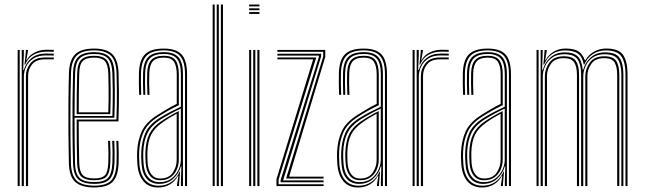

<svg xmlns="http://www.w3.org/2000/svg" viewBox="-20 -820 2840 846"><path d="M88 -535.8 93.8 -590.8V-600H103.2V-595.5L96 -555H97.8Q109.5 -577.5 133.8 -589.1Q158 -600.8 185 -600.8Q197.8 -600.8 217 -600.2V-592Q199.8 -592.5 185.5 -592.5Q153 -592.5 128.2 -579Q103.5 -565.5 91 -535.8ZM75.8 0V-600H85V-577.8L82.2 -512.2H85.2Q95 -545.5 119.8 -564.8Q144.5 -584 182.2 -584Q191.2 -584 200.6 -583.9Q210 -583.8 217 -583.5V-575.2Q209.8 -575.5 200.1 -575.6Q190.5 -575.8 181.2 -575.8Q147.5 -575.8 126.4 -561.6Q105.2 -547.5 95.2 -526.4Q85.2 -505.2 85.2 -484.5V0ZM57.8 0V-600H66.8V0ZM94.2 0V-485.2Q94.2 -516.2 114.5 -541.5Q134.8 -566.8 178.5 -566.8H217V-558.5H178.5Q139.2 -558.5 121.5 -536.5Q103.8 -514.5 103.8 -485.5V0Z M395.5 6Q338.5 6 311.8 -18Q285 -42 283.5 -101.2Q282 -161.8 281.5 -229.8Q281 -297.8 281.5 -366.4Q282 -435 283.8 -497.5Q285.2 -554 310.5 -580Q335.8 -606 395 -606Q448.2 -606 474.1 -582Q500 -558 502.5 -498.8Q503.5 -472.5 504 -414.9Q504.5 -357.2 501.8 -285.2H326.8Q326.8 -234.5 327.4 -191.2Q328 -148 329 -103.8Q329.8 -64.5 344 -49.1Q358.2 -33.8 395.5 -33.8Q429.5 -33.8 442.5 -47.9Q455.5 -62 457.2 -103.5Q458 -120.8 457.8 -145.9Q457.5 -171 456.2 -199.2H465.2Q466.5 -170 466.8 -145.6Q467 -121.2 466.2 -103Q464.2 -58 448.9 -41.9Q433.5 -25.8 395.5 -25.8Q354 -25.8 337.4 -42.9Q320.8 -60 319.8 -103Q318.8 -141.8 318.2 -193.8Q317.8 -245.8 317.8 -293.2H493Q495.5 -363 495 -417.9Q494.5 -472.8 493.5 -498.8Q491.2 -556.2 466.2 -577.1Q441.2 -598 395 -598Q339.2 -598 316.8 -573.5Q294.2 -549 292.8 -497Q290.2 -403 290.2 -298.2Q290.2 -193.5 292.5 -101.8Q294 -46.2 318.2 -24.1Q342.5 -2 395.5 -2Q447 -2 469 -24Q491 -46 493.5 -101.8Q494.2 -118.5 494.1 -144.8Q494 -171 492.5 -199.2H501.8Q502.8 -173.8 503.1 -147.5Q503.5 -121.2 502.8 -101.2Q500 -42.5 475.9 -18.2Q451.8 6 395.5 6ZM395.5 -9.8Q345.5 -9.8 324.2 -30.5Q303 -51.2 301.8 -102Q300 -165.5 299.5 -234.9Q299 -304.2 299.6 -371.6Q300.2 -439 301.8 -496.2Q303 -548.5 325.1 -569.4Q347.2 -590.2 395 -590.2Q438.8 -590.2 460.5 -570.4Q482.2 -550.5 484.5 -497.8Q485.2 -477 485.9 -424Q486.5 -371 484 -301.2H308.5Q308.5 -244 309 -199.4Q309.5 -154.8 310.5 -102.8Q311.2 -56.2 329.8 -37Q348.2 -17.8 395.5 -17.8Q438.5 -17.8 455.8 -36Q473 -54.2 475.2 -102.5Q476 -120 475.9 -145.1Q475.8 -170.2 474.2 -199.2H483.5Q486.2 -143.8 484.5 -102.2Q482 -49.8 462.5 -29.8Q443 -9.8 395.5 -9.8ZM308.5 -309H475.2Q477.2 -370 476.8 -423Q476.2 -476 475.2 -497.2Q473.2 -545 454.6 -563.6Q436 -582.2 395 -582.2Q351.5 -582.2 331.8 -563.4Q312 -544.5 310.8 -496Q309.8 -459.8 309.2 -410.1Q308.8 -360.5 308.5 -309ZM317.8 -317Q317.8 -358.8 318.2 -403.1Q318.8 -447.5 320 -495.8Q321 -539.5 338 -556.9Q355 -574.2 395 -574.2Q431.8 -574.2 448.1 -557.6Q464.5 -541 466.2 -497Q467 -477.8 467.6 -429.9Q468.2 -382 466 -317ZM327 -325H457.2Q459 -383 458.5 -430.6Q458 -478.2 457.2 -496.8Q455.5 -537 441.2 -551.6Q427 -566.2 395 -566.2Q359 -566.2 344.4 -550.8Q329.8 -535.2 329 -495.5Q328 -455 327.5 -414.5Q327 -374 327 -325Z M795.2 0V-492.5Q795.2 -549 773.5 -573.5Q751.8 -598 701.8 -598Q649.5 -598 626.2 -574.8Q603 -551.5 601.2 -498.5Q600.5 -476.8 601 -451.5Q601.5 -426.2 602.2 -402H593.2Q592.2 -427 591.9 -452Q591.5 -477 592.2 -498.8Q594 -556.2 619.5 -581.1Q645 -606 701.8 -606Q756.8 -606 780.5 -579.6Q804.2 -553.2 804.2 -492.5V0ZM777.2 0V-22.2L779.2 -87.8H777.2Q768.8 -56 744 -32.9Q719.2 -9.8 681 -9.8Q646.2 -9.8 626.1 -33.2Q606 -56.8 603.5 -100.2Q602.5 -116.8 602.1 -127.6Q601.8 -138.5 602.5 -150.8Q604.5 -198 620.4 -234.1Q636.2 -270.2 681.2 -299Q704.2 -313.5 731.1 -327.4Q758 -341.2 777 -350V-492.5Q777 -540.5 759.6 -561.4Q742.2 -582.2 701.8 -582.2Q659.2 -582.2 640.1 -562.6Q621 -543 619.5 -497.8Q618.8 -476 619.1 -450.8Q619.5 -425.5 620.2 -402H611.5Q610.5 -426.2 610.1 -451.8Q609.8 -477.2 610.5 -498Q612 -547.2 633.2 -568.8Q654.5 -590.2 701.8 -590.2Q747 -590.2 766.6 -567.5Q786.2 -544.8 786.2 -492.5V0ZM677.2 6.2Q635 6.2 611.6 -21.8Q588.2 -49.8 585.2 -99.2Q584 -115.5 583.9 -128.6Q583.8 -141.8 584.2 -151.8Q586.8 -202.5 605 -241.9Q623.2 -281.2 673.5 -313.2Q696.8 -328 717.1 -340Q737.5 -352 758.8 -362.2V-492.5Q758.8 -527.8 747 -547Q735.2 -566.2 701.8 -566.2Q667.5 -566.2 653.1 -549.6Q638.8 -533 637.8 -497Q637 -478 637.2 -455.1Q637.5 -432.2 638.5 -402H629.5Q628.5 -432.5 628.2 -455.4Q628 -478.2 628.5 -497.5Q630 -538 646.8 -556.1Q663.5 -574.2 701.8 -574.2Q739.8 -574.2 753.9 -553.5Q768 -532.8 768 -492.5V-356.5Q743.5 -345 720.4 -332Q697.2 -319 676.8 -305.8Q629.8 -275.8 612.6 -238.1Q595.5 -200.5 593.2 -151.2Q592.8 -137.8 593 -127.1Q593.2 -116.5 594.2 -99.8Q597.2 -52.5 619.1 -27.1Q641 -1.8 679.2 -1.8Q712 -1.8 736 -18.9Q760 -36 771.5 -64.2H773.5L769 -9.2V0H759.8V-4.5L766 -45H764.2Q751.5 -21.2 728.8 -7.5Q706 6.2 677.2 6.2ZM683.5 -17.5Q714.5 -17.5 735.2 -33.1Q756 -48.8 766.4 -71.6Q776.8 -94.5 776.8 -115.5V-341.8Q756.2 -332.2 731.4 -318.9Q706.5 -305.5 685.2 -292Q646.5 -266.8 629.9 -233.5Q613.2 -200.2 611.2 -149Q610.8 -136 611.2 -125.9Q611.8 -115.8 612.5 -101Q615 -59.5 633.8 -38.5Q652.5 -17.5 683.5 -17.5ZM684.8 -25.8Q656.5 -25.8 640.4 -45.9Q624.2 -66 621.8 -101.5Q619.8 -129 620.5 -148.8Q622.5 -198.5 638.1 -229.9Q653.8 -261.2 689 -285Q705.5 -296.2 726.6 -308.5Q747.8 -320.8 767.8 -330.5V-114.8Q767.8 -94.2 759.2 -73.6Q750.8 -53 732.5 -39.4Q714.2 -25.8 684.8 -25.8ZM685.8 -33.5Q724.2 -33.5 741.4 -59.6Q758.5 -85.8 758.5 -114.5V-319Q742.8 -310.5 726.1 -300.4Q709.5 -290.2 692.5 -278Q660 -254.8 645.6 -225.8Q631.2 -196.8 629.5 -148.5Q629.2 -137.8 629.5 -127.2Q629.8 -116.8 630.5 -102.5Q632.5 -71.2 646.6 -52.4Q660.8 -33.5 685.8 -33.5Z M953.2 0V-800H962.5V0ZM917 0V-800H926V0ZM935 0V-800H944.2V0Z M1077.8 -791.8V-800H1123.2V-791.8ZM1077.8 -775V-783.2H1123.2V-775ZM1077.8 -758.5V-766.8H1123.2V-758.5ZM1114 0V-600H1123.2V0ZM1077.8 0V-600H1086.8V0ZM1095.8 0V-600H1105V0Z M1240.5 -33.2 1404.2 -571V-591.8H1202.2V-600H1413.2V-569.5L1254 -41.5H1405.8V-33.2ZM1216.5 -16.8V-26.8L1385.2 -569.5V-575H1202.2V-583.2H1395V-571.5L1227.5 -25H1405.8V-16.8ZM1198.2 0V-30.8L1359.8 -558.5H1202.2V-566.8H1373.5L1207.5 -28.8V-8.2H1405.8V0Z M1676.2 0V-492.5Q1676.2 -549 1654.5 -573.5Q1632.8 -598 1582.8 -598Q1530.5 -598 1507.2 -574.8Q1484 -551.5 1482.2 -498.5Q1481.5 -476.8 1482 -451.5Q1482.5 -426.2 1483.2 -402H1474.2Q1473.2 -427 1472.9 -452Q1472.5 -477 1473.2 -498.8Q1475 -556.2 1500.5 -581.1Q1526 -606 1582.8 -606Q1637.8 -606 1661.5 -579.6Q1685.2 -553.2 1685.2 -492.5V0ZM1658.2 0V-22.2L1660.2 -87.8H1658.2Q1649.8 -56 1625 -32.9Q1600.2 -9.8 1562 -9.8Q1527.2 -9.8 1507.1 -33.2Q1487 -56.8 1484.5 -100.2Q1483.5 -116.8 1483.1 -127.6Q1482.8 -138.5 1483.5 -150.8Q1485.5 -198 1501.4 -234.1Q1517.2 -270.2 1562.2 -299Q1585.2 -313.5 1612.1 -327.4Q1639 -341.2 1658 -350V-492.5Q1658 -540.5 1640.6 -561.4Q1623.2 -582.2 1582.8 -582.2Q1540.2 -582.2 1521.1 -562.6Q1502 -543 1500.5 -497.8Q1499.8 -476 1500.1 -450.8Q1500.5 -425.5 1501.2 -402H1492.5Q1491.5 -426.2 1491.1 -451.8Q1490.8 -477.2 1491.5 -498Q1493 -547.2 1514.2 -568.8Q1535.5 -590.2 1582.8 -590.2Q1628 -590.2 1647.6 -567.5Q1667.2 -544.8 1667.2 -492.5V0ZM1558.2 6.2Q1516 6.2 1492.6 -21.8Q1469.2 -49.8 1466.2 -99.2Q1465 -115.5 1464.9 -128.6Q1464.8 -141.8 1465.2 -151.8Q1467.8 -202.5 1486 -241.9Q1504.2 -281.2 1554.5 -313.2Q1577.8 -328 1598.1 -340Q1618.5 -352 1639.8 -362.2V-492.5Q1639.8 -527.8 1628 -547Q1616.2 -566.2 1582.8 -566.2Q1548.5 -566.2 1534.1 -549.6Q1519.8 -533 1518.8 -497Q1518 -478 1518.2 -455.1Q1518.5 -432.2 1519.5 -402H1510.5Q1509.5 -432.5 1509.2 -455.4Q1509 -478.2 1509.5 -497.5Q1511 -538 1527.8 -556.1Q1544.5 -574.2 1582.8 -574.2Q1620.8 -574.2 1634.9 -553.5Q1649 -532.8 1649 -492.5V-356.5Q1624.5 -345 1601.4 -332Q1578.2 -319 1557.8 -305.8Q1510.8 -275.8 1493.6 -238.1Q1476.5 -200.5 1474.2 -151.2Q1473.8 -137.8 1474 -127.1Q1474.2 -116.5 1475.2 -99.8Q1478.2 -52.5 1500.1 -27.1Q1522 -1.8 1560.2 -1.8Q1593 -1.8 1617 -18.9Q1641 -36 1652.5 -64.2H1654.5L1650 -9.2V0H1640.8V-4.5L1647 -45H1645.2Q1632.5 -21.2 1609.8 -7.5Q1587 6.2 1558.2 6.2ZM1564.5 -17.5Q1595.5 -17.5 1616.2 -33.1Q1637 -48.8 1647.4 -71.6Q1657.8 -94.5 1657.8 -115.5V-341.8Q1637.2 -332.2 1612.4 -318.9Q1587.5 -305.5 1566.2 -292Q1527.5 -266.8 1510.9 -233.5Q1494.2 -200.2 1492.2 -149Q1491.8 -136 1492.2 -125.9Q1492.8 -115.8 1493.5 -101Q1496 -59.5 1514.8 -38.5Q1533.5 -17.5 1564.5 -17.5ZM1565.8 -25.8Q1537.5 -25.8 1521.4 -45.9Q1505.2 -66 1502.8 -101.5Q1500.8 -129 1501.5 -148.8Q1503.5 -198.5 1519.1 -229.9Q1534.8 -261.2 1570 -285Q1586.5 -296.2 1607.6 -308.5Q1628.8 -320.8 1648.8 -330.5V-114.8Q1648.8 -94.2 1640.2 -73.6Q1631.8 -53 1613.5 -39.4Q1595.2 -25.8 1565.8 -25.8ZM1566.8 -33.5Q1605.2 -33.5 1622.4 -59.6Q1639.5 -85.8 1639.5 -114.5V-319Q1623.8 -310.5 1607.1 -300.4Q1590.5 -290.2 1573.5 -278Q1541 -254.8 1526.6 -225.8Q1512.2 -196.8 1510.5 -148.5Q1510.2 -137.8 1510.5 -127.2Q1510.8 -116.8 1511.5 -102.5Q1513.5 -71.2 1527.6 -52.4Q1541.8 -33.5 1566.8 -33.5Z M1828.2 -535.8 1834 -590.8V-600H1843.5V-595.5L1836.2 -555H1838Q1849.8 -577.5 1874 -589.1Q1898.2 -600.8 1925.2 -600.8Q1938 -600.8 1957.2 -600.2V-592Q1940 -592.5 1925.8 -592.5Q1893.2 -592.5 1868.5 -579Q1843.8 -565.5 1831.2 -535.8ZM1816 0V-600H1825.2V-577.8L1822.5 -512.2H1825.5Q1835.2 -545.5 1860 -564.8Q1884.8 -584 1922.5 -584Q1931.5 -584 1940.9 -583.9Q1950.2 -583.8 1957.2 -583.5V-575.2Q1950 -575.5 1940.4 -575.6Q1930.8 -575.8 1921.5 -575.8Q1887.8 -575.8 1866.6 -561.6Q1845.5 -547.5 1835.5 -526.4Q1825.5 -505.2 1825.5 -484.5V0ZM1798 0V-600H1807V0ZM1834.5 0V-485.2Q1834.5 -516.2 1854.8 -541.5Q1875 -566.8 1918.8 -566.8H1957.2V-558.5H1918.8Q1879.5 -558.5 1861.8 -536.5Q1844 -514.5 1844 -485.5V0Z M2222.5 0V-492.5Q2222.5 -549 2200.8 -573.5Q2179 -598 2129 -598Q2076.8 -598 2053.5 -574.8Q2030.2 -551.5 2028.5 -498.5Q2027.8 -476.8 2028.2 -451.5Q2028.8 -426.2 2029.5 -402H2020.5Q2019.5 -427 2019.1 -452Q2018.8 -477 2019.5 -498.8Q2021.2 -556.2 2046.8 -581.1Q2072.2 -606 2129 -606Q2184 -606 2207.8 -579.6Q2231.5 -553.2 2231.5 -492.5V0ZM2204.5 0V-22.2L2206.5 -87.8H2204.5Q2196 -56 2171.2 -32.9Q2146.5 -9.8 2108.2 -9.8Q2073.5 -9.8 2053.4 -33.2Q2033.2 -56.8 2030.8 -100.2Q2029.8 -116.8 2029.4 -127.6Q2029 -138.5 2029.8 -150.8Q2031.8 -198 2047.6 -234.1Q2063.5 -270.2 2108.5 -299Q2131.5 -313.5 2158.4 -327.4Q2185.2 -341.2 2204.2 -350V-492.5Q2204.2 -540.5 2186.9 -561.4Q2169.5 -582.2 2129 -582.2Q2086.5 -582.2 2067.4 -562.6Q2048.2 -543 2046.8 -497.8Q2046 -476 2046.4 -450.8Q2046.8 -425.5 2047.5 -402H2038.8Q2037.8 -426.2 2037.4 -451.8Q2037 -477.2 2037.8 -498Q2039.2 -547.2 2060.5 -568.8Q2081.8 -590.2 2129 -590.2Q2174.2 -590.2 2193.9 -567.5Q2213.5 -544.8 2213.5 -492.5V0ZM2104.5 6.2Q2062.2 6.2 2038.9 -21.8Q2015.5 -49.8 2012.5 -99.2Q2011.2 -115.5 2011.1 -128.6Q2011 -141.8 2011.5 -151.8Q2014 -202.5 2032.2 -241.9Q2050.5 -281.2 2100.8 -313.2Q2124 -328 2144.4 -340Q2164.8 -352 2186 -362.2V-492.5Q2186 -527.8 2174.2 -547Q2162.5 -566.2 2129 -566.2Q2094.8 -566.2 2080.4 -549.6Q2066 -533 2065 -497Q2064.2 -478 2064.5 -455.1Q2064.8 -432.2 2065.8 -402H2056.8Q2055.8 -432.5 2055.5 -455.4Q2055.2 -478.2 2055.8 -497.5Q2057.2 -538 2074 -556.1Q2090.8 -574.2 2129 -574.2Q2167 -574.2 2181.1 -553.5Q2195.2 -532.8 2195.2 -492.5V-356.5Q2170.8 -345 2147.6 -332Q2124.5 -319 2104 -305.8Q2057 -275.8 2039.9 -238.1Q2022.8 -200.5 2020.5 -151.2Q2020 -137.8 2020.2 -127.1Q2020.5 -116.5 2021.5 -99.8Q2024.5 -52.5 2046.4 -27.1Q2068.2 -1.8 2106.5 -1.8Q2139.2 -1.8 2163.2 -18.9Q2187.2 -36 2198.8 -64.2H2200.8L2196.2 -9.2V0H2187V-4.5L2193.2 -45H2191.5Q2178.8 -21.2 2156 -7.5Q2133.2 6.2 2104.5 6.2ZM2110.8 -17.5Q2141.8 -17.5 2162.5 -33.1Q2183.2 -48.8 2193.6 -71.6Q2204 -94.5 2204 -115.5V-341.8Q2183.5 -332.2 2158.6 -318.9Q2133.8 -305.5 2112.5 -292Q2073.8 -266.8 2057.1 -233.5Q2040.5 -200.2 2038.5 -149Q2038 -136 2038.5 -125.9Q2039 -115.8 2039.8 -101Q2042.2 -59.5 2061 -38.5Q2079.8 -17.5 2110.8 -17.5ZM2112 -25.8Q2083.8 -25.8 2067.6 -45.9Q2051.5 -66 2049 -101.5Q2047 -129 2047.8 -148.8Q2049.8 -198.5 2065.4 -229.9Q2081 -261.2 2116.2 -285Q2132.8 -296.2 2153.9 -308.5Q2175 -320.8 2195 -330.5V-114.8Q2195 -94.2 2186.5 -73.6Q2178 -53 2159.8 -39.4Q2141.5 -25.8 2112 -25.8ZM2113 -33.5Q2151.5 -33.5 2168.6 -59.6Q2185.8 -85.8 2185.8 -114.5V-319Q2170 -310.5 2153.4 -300.4Q2136.8 -290.2 2119.8 -278Q2087.2 -254.8 2072.9 -225.8Q2058.5 -196.8 2056.8 -148.5Q2056.5 -137.8 2056.8 -127.2Q2057 -116.8 2057.8 -102.5Q2059.8 -71.2 2073.9 -52.4Q2088 -33.5 2113 -33.5Z M2736 0V-492.8Q2736 -543.5 2718.5 -570.6Q2701 -597.8 2648.8 -597.8Q2616 -597.8 2591 -580.8Q2566 -563.8 2555 -535.8H2552.2Q2546.2 -569.5 2526.9 -583.6Q2507.5 -597.8 2470.2 -597.8Q2403.8 -597.8 2377.5 -535.8H2374.5L2379.8 -600H2389V-595L2382.2 -555H2384.2Q2396.5 -578.5 2419.8 -592.4Q2443 -606.2 2472.2 -606.2Q2508 -606.2 2527.6 -594.4Q2547.2 -582.5 2556.8 -555H2559.5Q2574 -579.5 2598.4 -592.9Q2622.8 -606.2 2650.8 -606.2Q2707 -606.2 2726 -577.1Q2745 -548 2745 -494V0ZM2344.2 0V-600H2353.2V0ZM2362.2 0V-600H2371.5L2368.8 -512.2H2371.8Q2381 -545.8 2405.9 -567.5Q2430.8 -589.2 2468.5 -589.2Q2508 -589.2 2526 -571.2Q2544 -553.2 2547.5 -512.2H2549.5Q2558.5 -545.8 2583.6 -567.6Q2608.8 -589.5 2646.5 -589.2Q2694.5 -589.2 2710.6 -564.2Q2726.8 -539.2 2726.8 -492.5V0H2717.8V-491.8Q2717.8 -534.8 2703 -557.9Q2688.2 -581 2644.2 -581Q2611.5 -581 2590.6 -565.8Q2569.8 -550.5 2559.9 -528.1Q2550 -505.8 2550 -484.5V0H2540.5V-491.8Q2540.5 -534.8 2525.4 -557.9Q2510.2 -581 2466 -581Q2433.2 -581 2412.5 -565.8Q2391.8 -550.5 2381.8 -528.1Q2371.8 -505.8 2371.8 -484.5V0ZM2380.8 0V-485.2Q2380.8 -516 2400.6 -544Q2420.5 -572 2464.8 -572Q2504.2 -572 2517.9 -551Q2531.5 -530 2531.5 -490.5V0H2522.2V-490Q2522.2 -525.5 2510.4 -544.6Q2498.5 -563.8 2463.8 -563.8Q2425 -563.8 2407.6 -539Q2390.2 -514.2 2390.2 -485.5V0ZM2559 0V-485Q2559 -516 2578.8 -544Q2598.5 -572 2642.8 -572Q2682.5 -572 2695.6 -551Q2708.8 -530 2708.8 -490.5V0H2699.5V-490Q2699.5 -524 2688.6 -543.9Q2677.8 -563.8 2641.8 -563.8Q2603.2 -563.8 2585.8 -539Q2568.2 -514.2 2568.2 -485.5V0Z"/></svg>

Font: Big Shoulders Inline Display Light
Style: Regular
Weight: 300
Designer: Patric King
Foundry: XO Type Co
Version: Version 1.000